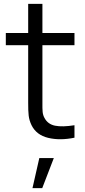

<svg xmlns="http://www.w3.org/2000/svg" viewBox="-20 -710 440 990"><path d="M142.7 -64.3Q130.8 -88.8 127.9 -113.8Q125 -138.8 125.3 -181.5V-195.7V-690H198.7V-198.3V-182.3Q198.2 -149.8 199.9 -132.6Q201.7 -115.3 209.7 -101.3Q226.8 -69.3 264.2 -61.8Q301.5 -54.3 364 -64.3V0Q289 15.5 228.3 0.8Q167.7 -13.8 142.7 -64.3ZM10 -540H364V-477H10ZM147.5 260H197.8L257.5 105H182.7Z"/></svg>

Font: Tap Sans
Style: Regular
Weight: 400
Designer: Tap Payments
Foundry: Tap Payments
Version: Version 1.001;Glyphs 3.1.2 (3151)